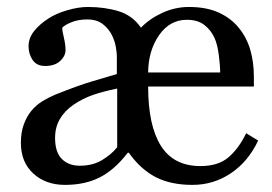

<svg xmlns="http://www.w3.org/2000/svg" viewBox="-20 -515 777 548"><path d="M716.8 -113.8Q688.5 -53.7 638.9 -20.5Q589.4 12.7 529.3 12.7Q467.3 12.7 424.3 -9.5Q381.3 -31.7 347.7 -79.1H344.7Q307.1 -30.3 264.9 -8.8Q222.7 12.7 165.5 12.7Q110.4 12.7 75 -19.8Q39.6 -52.2 39.6 -107.4Q39.6 -137.2 47.9 -159.9Q56.2 -182.6 70.3 -199.7Q84 -215.8 101.8 -226.6Q119.6 -237.3 138.2 -245.1Q205.6 -272 242.7 -282.7Q279.8 -293.5 313.5 -303.7V-356Q313.5 -362.8 310.8 -379.9Q308.1 -397 299.3 -415Q290.5 -432.6 273.7 -446Q256.8 -459.5 228.5 -459.5Q204.1 -459.5 184.8 -451.9Q165.5 -444.3 157.7 -436Q157.7 -426.3 162.4 -407.2Q167 -388.2 167 -372.1Q167 -355 151.6 -340.8Q136.2 -326.7 108.9 -326.7Q84.5 -326.7 73 -344Q61.5 -361.3 61.5 -382.8Q61.5 -406.2 77.1 -426Q92.8 -445.8 117.7 -461.9Q140.1 -476.6 172.1 -485.8Q204.1 -495.1 230.5 -495.1Q279.3 -495.1 318.8 -482.9Q358.4 -470.7 382.3 -436Q407.2 -461.9 443.6 -478.5Q480 -495.1 519 -495.1Q569.8 -495.1 605 -478.8Q640.1 -462.4 661.6 -435.5Q684.1 -408.2 694.3 -372.8Q704.6 -337.4 704.6 -296.4V-268.1H402.8Q402.8 -156.7 439.2 -98.9Q475.6 -41 552.2 -41Q603 -41 632.3 -66.2Q661.6 -91.3 682.6 -134.8ZM608.4 -308.1Q608.4 -327.6 604.5 -357.9Q600.6 -388.2 592.3 -406.7Q582 -429.2 563.2 -443.8Q544.4 -458.5 513.2 -458.5Q464.4 -458.5 433.8 -414.3Q403.3 -370.1 402.8 -308.1ZM314.5 -94.7V-262.2Q275.4 -254.4 245.6 -244.1Q215.8 -233.9 189.5 -215.8Q164.6 -198.7 150.9 -175.3Q137.2 -151.9 137.2 -121.1Q137.2 -80.6 156.5 -61.3Q175.8 -42 207.5 -42Q244.6 -42 271 -57.9Q297.4 -73.7 314.5 -94.7Z"/></svg>

Font: UniBurma_GGSerif
Style: Book
Weight: 400
Designer: Victor San Kho Lin (for Burmese only and related typography optimization with it)
Foundry: http://www.unimm.org
Version: 2.0